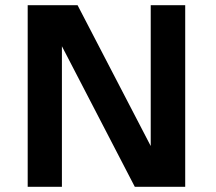

<svg xmlns="http://www.w3.org/2000/svg" viewBox="-20 -715 825 735"><path d="M86 0V-695H277L557 -156V-695H689V0H496L217 -538V0Z"/></svg>

Font: Coval
Style: Heavy
Weight: 900
Foundry: Context Ltd
Version: Version 001.000